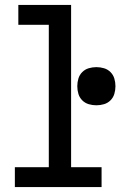

<svg xmlns="http://www.w3.org/2000/svg" viewBox="-20 -755 540 775"><path d="M40 0V-80H177V-655H54V-735H267V-80H390V0ZM369 -330Q353 -330 338 -334.5Q323 -339 312 -350Q301 -361 296.5 -376Q292 -391 292 -407Q292 -423 296.5 -438Q301 -453 312 -464Q323 -475 338 -479.5Q353 -484 369 -484Q385 -484 400 -479.5Q415 -475 426 -464Q437 -453 441.5 -438Q446 -423 446 -407Q446 -391 441.5 -376Q437 -361 426 -350Q415 -339 400 -334.5Q385 -330 369 -330Z"/></svg>

Font: Iosevka Fixed Medium
Style: Regular
Weight: 500
Monospace: yes
Designer: Belleve Invis
Foundry: Belleve Invis
Version: Version 32.3.0